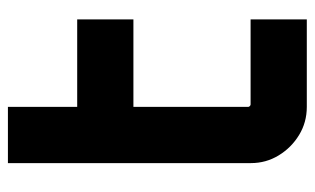

<svg xmlns="http://www.w3.org/2000/svg" viewBox="-175 -620 795 485"><g transform="rotate(-90 222.5 -377.5)"><path d="M195 0Q156 0 124 -19.5Q92 -39 72.5 -71Q53 -103 53 -141V-755H195V-580H416V-438H195V-148Q195 -146 197 -144Q199 -142 201 -142H416V0H195Z"/></g></svg>

Font: Orbitron ExtraBold
Style: Regular
Weight: 800
Designer: Matt McInerney
Foundry: The League of Moveable Type
Version: Version 2.001